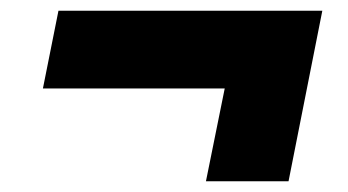

<svg xmlns="http://www.w3.org/2000/svg" viewBox="-20 -443 649 358"><path d="M518 -105H364L399 -278H60L89 -423H581Z"/></svg>

Font: Montserrat Alternates ExtraBold
Style: Italic
Weight: 800
Italic angle: -11.3°
Designer: Julieta Ulanovsky
Foundry: Julieta Ulanovsky
Version: Version 7.200